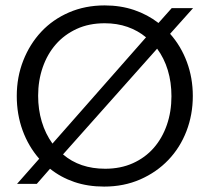

<svg xmlns="http://www.w3.org/2000/svg" viewBox="-20 -680 775 710"><path d="M693 -325Q693 -256 669.5 -195Q646 -134 602.5 -88.5Q559 -43 498.5 -16.5Q438 10 365 10Q305 10 255 -7Q205 -24 165 -56L116 0H43L125 -93Q85 -139 63.5 -198Q42 -257 42 -325Q42 -395 66 -456Q90 -517 132.5 -562.5Q175 -608 235 -634Q295 -660 367 -660Q426 -660 476 -643Q526 -626 566 -595L615 -650H694L609 -555Q649 -510 671 -451Q693 -392 693 -325ZM614 -324Q614 -376 600.5 -420.5Q587 -465 561 -500L213 -109Q275 -56 369 -56Q426 -56 471.5 -76.5Q517 -97 548.5 -133Q580 -169 597 -218Q614 -267 614 -324ZM121 -326Q121 -275 134.5 -230Q148 -185 174 -149L520 -542Q490 -567 451.5 -580.5Q413 -594 367 -594Q309 -594 263.5 -573Q218 -552 186.5 -516Q155 -480 138 -431Q121 -382 121 -326Z"/></svg>

Font: Zilla Slab Regular
Style: Regular
Weight: 400
Designer: Typotheque.com
Foundry: Typotheque type foundry
Version: Version 1.0; 2017